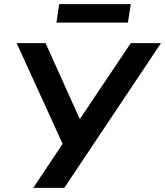

<svg xmlns="http://www.w3.org/2000/svg" viewBox="-20 -915 804 935"><path d="M142 0 299 -236 294 -195 61 -705H202L369 -334H368L617 -705H764L293 0ZM255 -805 268 -895H617L603 -805Z"/></svg>

Font: Nunito Sans 7pt
Style: Bold Italic
Weight: 700
Italic angle: -9°
Version: Version 3.101;gftools[0.9.27]